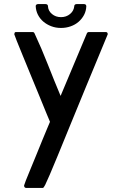

<svg xmlns="http://www.w3.org/2000/svg" viewBox="-20 -935 598 941"><path d="M190 -14H108Q103 -14 100.5 -17.5Q98 -21 98 -26Q98 -28 106.5 -50Q115 -72 128.5 -104Q142 -136 157.5 -174.5Q173 -213 187 -247Q201 -281 211.5 -306Q222 -331 225 -338Q221 -346 207 -381Q193 -416 173.5 -463Q154 -510 132.5 -562.5Q111 -615 92.5 -660Q74 -705 62 -735Q50 -765 50 -767Q50 -770 51.5 -774Q53 -778 58 -778H140Q146 -778 149 -772Q184 -697 214.5 -619Q245 -541 277 -465L406 -772Q409 -778 416 -778H498Q508 -778 508 -767Q447 -620 400.5 -507.5Q354 -395 320 -311.5Q286 -228 262.5 -171Q239 -114 224 -79Q209 -44 201.5 -29Q194 -14 190 -14ZM279 -798Q253 -798 231 -806.5Q209 -815 192.5 -829Q176 -843 166 -862.5Q156 -882 155 -905Q155 -910 158.5 -912.5Q162 -915 167 -915H203Q208 -915 211.5 -912.5Q215 -910 215 -905Q216 -882 234.5 -866.5Q253 -851 279 -851Q305 -851 323.5 -866.5Q342 -882 344 -905Q344 -910 347.5 -912.5Q351 -915 356 -915H391Q403 -915 403 -904Q402 -881 392 -862Q382 -843 365.5 -828.5Q349 -814 326.5 -806Q304 -798 279 -798Z"/></svg>

Font: Kanalisirung
Style: Regular
Weight: 500
Designer: Peter Wiegel
Foundry: Peter Wiegel
Version: 1.000